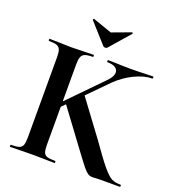

<svg xmlns="http://www.w3.org/2000/svg" viewBox="-145 -926 956 1043"><g transform="rotate(20 333.5 -404.5)"><path d="M32 -613Q29 -613 29 -619Q29 -625 32 -625L85 -624Q131 -622 158 -622Q188 -622 234 -624L285 -625Q288 -625 288 -619Q288 -613 285 -613Q254 -613 239.5 -607Q225 -601 219.5 -586.5Q214 -572 214 -542V-81Q214 -50 219 -36Q224 -22 238.5 -17Q253 -12 285 -12Q289 -12 289 -6Q289 0 285 0Q252 0 233 -1L158 -2L84 -1Q64 0 30 0Q28 0 28 -6Q28 -12 30 -12Q62 -12 77 -17Q92 -22 97.5 -36.5Q103 -51 103 -81V-544Q103 -574 97.5 -588Q92 -602 77.5 -607.5Q63 -613 32 -613ZM230 -330 310 -407 463 -201Q528 -108 560.5 -69.5Q593 -31 613 -21.5Q633 -12 664 -12Q667 -12 667 -6Q667 0 664 0H552Q536 0 525 1Q514 2 507 2Q491 2 479.5 -5.5Q468 -13 451.5 -33Q435 -53 393 -110Q388 -117 381.5 -125.5Q375 -134 367 -145ZM431 -575Q431 -593 415 -603Q399 -613 370 -613Q367 -613 367 -619Q367 -625 370 -625L417 -624Q461 -622 499 -622Q540 -622 584 -624L629 -625Q632 -625 632 -619Q632 -613 629 -613Q583 -613 528 -586.5Q473 -560 428 -516L171 -255L144 -258L402 -522Q431 -551 431 -575ZM216 -804Q216 -806 218.5 -808Q221 -810 222 -809L331 -771L439 -811H440Q443 -811 444.5 -808.5Q446 -806 444 -804L342 -687Q338 -683 331 -683Q323 -683 319 -687L216 -802Z"/></g></svg>

Font: Cormorant Garamond
Style: Bold
Weight: 700
Designer: Christian Thalmann (Catharsis Fonts)
Foundry: Catharsis Fonts
Version: Version 4.000